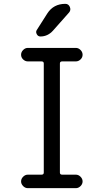

<svg xmlns="http://www.w3.org/2000/svg" viewBox="-20 -980 540 1000"><path d="M226.6 -910.2Q258.8 -960 320.3 -960Q336.9 -960 343.8 -943.8Q350.6 -927.7 339.8 -915L255.9 -820.3Q228.5 -790 190.4 -790Q177.7 -790 171.4 -802.2Q165 -814.5 171.9 -824.2ZM196.3 -70.3Q208 -70.3 208 -81.1V-649.4Q208 -660.2 196.3 -660.2H125Q111.3 -660.2 100.6 -670.4Q89.8 -680.7 89.8 -694.8Q89.8 -709 100.6 -719.7Q111.3 -730.5 125 -730.5H375Q388.7 -730.5 399.4 -719.7Q410.2 -709 410.2 -694.8Q410.2 -680.7 399.4 -670.4Q388.7 -660.2 375 -660.2H303.7Q292 -660.2 292 -649.4V-81.1Q292 -70.3 303.7 -70.3H375Q388.7 -70.3 399.4 -59.6Q410.2 -48.8 410.2 -35.2Q410.2 -21.5 399.4 -10.7Q388.7 0 375 0H125Q111.3 0 100.6 -10.7Q89.8 -21.5 89.8 -35.2Q89.8 -48.8 100.6 -59.6Q111.3 -70.3 125 -70.3Z"/></svg>

Font: Rounded-X Mgen+ 2m regular
Style: Regular
Weight: 400
Designer: [Source Han Sans]
Ryoko NISHIZUKA  (kana & ideographs); Paul D. Hunt (Latin, Greek & Cyrillic); Wenlong ZHANG  (bopomofo
Version: Version 1.059.20150602